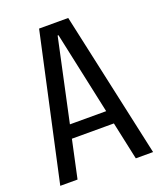

<svg xmlns="http://www.w3.org/2000/svg" viewBox="-131 -784 725 867"><g transform="rotate(-20 231.0 -350.0)"><path d="M161 -700H301L454 0H371L233 -642H229L91 0H8ZM114 -246H349V-182H114Z"/></g></svg>

Font: Pathway Extreme Condensed
Style: Regular
Weight: 400
Width: 3
Version: Version 1.001;gftools[0.9.26]